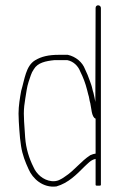

<svg xmlns="http://www.w3.org/2000/svg" viewBox="-20 -701 450 725"><path d="M341 -253V-121C335 -120.3 328.3 -118.3 321 -115C285.7 -92.5 260.6 -56.7 225 -34C211 -24.2 196.6 -14.6 175 -17C142.5 -20.6 117.1 -44.5 106 -71C90.6 -101.8 78.1 -139.1 75 -182L71 -242C70.3 -252 70 -262 70 -272C70 -291.2 72.4 -311.5 75.5 -329C79.5 -351.6 81.3 -371.8 88 -392C95.3 -411.3 96.7 -423.9 108 -440C122.5 -464.2 152.1 -470.6 186 -474H234C257.9 -469.2 275.3 -451.4 283 -431C294 -409.1 302.5 -387 309 -361L313 -345C317.2 -333.8 317.1 -322.7 321 -311C325 -295.1 325.3 -258.2 341 -253ZM350.5 -681C344.8 -681 341 -676.6 341 -671L340 -316C338.7 -321.3 337.7 -326.7 337 -332L333 -350C329.3 -359.9 328.2 -370.7 324.5 -381L319.5 -395C313.6 -411.6 308.5 -424.9 301 -440C291.3 -466 266.5 -487.2 236 -494H202C164.1 -494 136.3 -487.9 112 -473C77.4 -451.7 73.2 -402.1 60 -358C55.4 -332.6 50 -301.6 50 -272C50 -262 50.3 -251.8 51 -241.5L53 -210.5C54.5 -187.8 56.3 -170.5 59.5 -149.5C64.5 -116.4 75.9 -88.2 88 -62C103.3 -26.3 142.1 9.4 193 3C238.3 -9.9 269.6 -42.6 299 -72C311.3 -82.9 322.3 -97.3 341 -101V-3C341 -0.3 344.3 0.7 351 0C357.7 0.7 361 -0.3 361 -3V-671C361 -676.5 356.2 -681 350.5 -681Z"/></svg>

Font: HoneyBee
Style: UltLit
Weight: 100
Foundry: Cannot Into Space Fonts
Version: Version 0.89